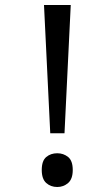

<svg xmlns="http://www.w3.org/2000/svg" viewBox="-20 -734 423 768"><path d="M181 -201 156 -714H263L238 -201ZM147 -54Q147 -91 165 -106Q183 -121 209 -121Q234 -121 252.5 -106Q271 -91 271 -54Q271 -18 252.5 -2Q234 14 209 14Q183 14 165 -2Q147 -18 147 -54Z"/></svg>

Font: utelugu05
Style: Book
Weight: 400
Designer: Jelle Bosma - Monotype Design Team
Foundry: Monotype Imaging Inc.
Version: Version 2.003